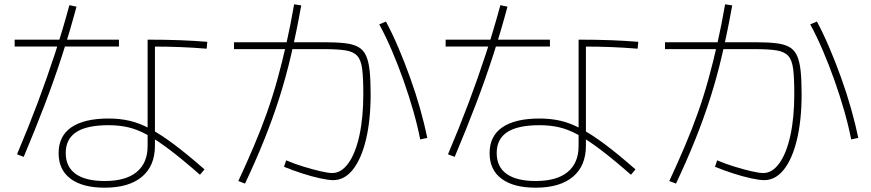

<svg xmlns="http://www.w3.org/2000/svg" viewBox="-20 -833 4040 891"><path d="M466 38Q363 38 307.5 -3.5Q252 -45 252 -122Q252 -202 311.5 -242.5Q371 -283 484 -283Q536 -283 581.5 -272.5Q627 -262 676.5 -235.5Q726 -209 787 -163.5Q848 -118 929 -47L908 -22Q827 -93 767.5 -138Q708 -183 662 -208Q616 -233 574 -242.5Q532 -252 484 -252Q383 -252 334 -220Q285 -188 285 -123Q285 -59 331 -26Q377 7 466 7Q564 7 614.5 -35Q665 -77 665 -155V-649Q747 -649 813 -646.5Q879 -644 942 -639L939 -607Q879 -612 818 -614.5Q757 -617 676 -617L699 -636V-157Q699 -63 638.5 -12.5Q578 38 466 38ZM59 -117Q112 -242 155 -356.5Q198 -471 234.5 -582.5Q271 -694 302 -809L335 -802Q304 -686 267.5 -573.5Q231 -461 187 -346Q143 -231 90 -105ZM48 -617V-649H532V-617Z M1526 3Q1505 3 1465.5 -5.5Q1426 -14 1381.5 -28.5Q1337 -43 1298 -59L1308 -89Q1345 -73 1387.5 -60Q1430 -47 1466.5 -38.5Q1503 -30 1522 -30Q1564 -30 1597 -76Q1630 -122 1648 -205Q1666 -288 1666 -397Q1666 -469 1661 -511Q1656 -553 1638.5 -573Q1621 -593 1584.5 -599Q1548 -605 1486 -605H1066V-637H1484Q1542 -637 1581 -632.5Q1620 -628 1643.5 -614.5Q1667 -601 1679 -574Q1691 -547 1695.5 -503.5Q1700 -460 1700 -395Q1700 -276 1678.5 -186Q1657 -96 1618 -46.5Q1579 3 1526 3ZM1086 7Q1125 -77 1158 -154.5Q1191 -232 1218 -308Q1245 -384 1267 -463.5Q1289 -543 1308.5 -629Q1328 -715 1345 -813L1378 -808Q1356 -686 1331.5 -580.5Q1307 -475 1276 -378Q1245 -281 1206 -184Q1167 -87 1117 19ZM1930 -186Q1918 -248 1898 -318Q1878 -388 1852.5 -460Q1827 -532 1798.5 -598.5Q1770 -665 1740 -720L1771 -733Q1801 -677 1829.5 -610Q1858 -543 1884 -470.5Q1910 -398 1930 -327Q1950 -256 1963 -193Z M2466 38Q2363 38 2307.5 -3.5Q2252 -45 2252 -122Q2252 -202 2311.5 -242.5Q2371 -283 2484 -283Q2536 -283 2581.5 -272.5Q2627 -262 2676.5 -235.5Q2726 -209 2787 -163.5Q2848 -118 2929 -47L2908 -22Q2827 -93 2767.5 -138Q2708 -183 2662 -208Q2616 -233 2574 -242.5Q2532 -252 2484 -252Q2383 -252 2334 -220Q2285 -188 2285 -123Q2285 -59 2331 -26Q2377 7 2466 7Q2564 7 2614.5 -35Q2665 -77 2665 -155V-649Q2747 -649 2813 -646.5Q2879 -644 2942 -639L2939 -607Q2879 -612 2818 -614.5Q2757 -617 2676 -617L2699 -636V-157Q2699 -63 2638.5 -12.5Q2578 38 2466 38ZM2059 -117Q2112 -242 2155 -356.5Q2198 -471 2234.5 -582.5Q2271 -694 2302 -809L2335 -802Q2304 -686 2267.5 -573.5Q2231 -461 2187 -346Q2143 -231 2090 -105ZM2048 -617V-649H2532V-617Z M3526 3Q3505 3 3465.5 -5.5Q3426 -14 3381.5 -28.5Q3337 -43 3298 -59L3308 -89Q3345 -73 3387.5 -60Q3430 -47 3466.5 -38.5Q3503 -30 3522 -30Q3564 -30 3597 -76Q3630 -122 3648 -205Q3666 -288 3666 -397Q3666 -469 3661 -511Q3656 -553 3638.5 -573Q3621 -593 3584.5 -599Q3548 -605 3486 -605H3066V-637H3484Q3542 -637 3581 -632.5Q3620 -628 3643.5 -614.5Q3667 -601 3679 -574Q3691 -547 3695.5 -503.5Q3700 -460 3700 -395Q3700 -276 3678.5 -186Q3657 -96 3618 -46.5Q3579 3 3526 3ZM3086 7Q3125 -77 3158 -154.5Q3191 -232 3218 -308Q3245 -384 3267 -463.5Q3289 -543 3308.5 -629Q3328 -715 3345 -813L3378 -808Q3356 -686 3331.5 -580.5Q3307 -475 3276 -378Q3245 -281 3206 -184Q3167 -87 3117 19ZM3930 -186Q3918 -248 3898 -318Q3878 -388 3852.5 -460Q3827 -532 3798.5 -598.5Q3770 -665 3740 -720L3771 -733Q3801 -677 3829.5 -610Q3858 -543 3884 -470.5Q3910 -398 3930 -327Q3950 -256 3963 -193Z"/></svg>

Font: M PLUS 1 Code ExtraLight
Style: Regular
Weight: 250
Designer: Coji Morishita
Foundry: UNDERFOREST DESIGN
Version: Version 1.002